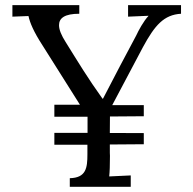

<svg xmlns="http://www.w3.org/2000/svg" viewBox="-20 -720 745 740"><path d="M189.5 -270H317.4V-208H189.5V-162.1H316.9V-125.5C316.9 -72.8 312 -34.7 249 -33.2V0H483.9V-43.9L400.9 -40C402.8 -57.1 403.8 -83.5 403.8 -119.1C403.3 -119.1 403.3 -133.8 403.3 -163.1L534.2 -164.1V-207L403.3 -207.5L403.8 -271L534.2 -272V-314.9H412.6L530.8 -538.1C576.7 -623 611.8 -663.1 677.7 -667V-700.2H473.6V-655.8L552.7 -659.2C533.2 -638.7 513.7 -602.1 504.9 -583C461.9 -502 423.8 -431.2 377 -339.8H375C317.9 -419.4 282.2 -479 232.9 -558.1C216.8 -583.5 207.5 -605 207.5 -623C207.5 -650.4 229.5 -667 285.6 -667V-700.2H27.8V-655.8L89.8 -658.2C95.2 -632.8 109.4 -598.1 144 -544.9L288.1 -316.4H189.5Z"/></svg>

Font: Parastoo
Style: Regular
Weight: 400
Foundry: Saber Rastikerdar (saber.rastikerdar@gmail.com)
Version: Version 2.0.1